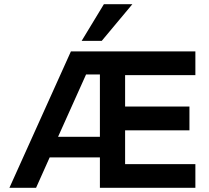

<svg xmlns="http://www.w3.org/2000/svg" viewBox="-20 -895 996 915"><path d="M610.8 -875 464.8 -700.2H369.1L475.1 -875ZM911.1 -649.9V-537.1H576.2V-387.2H882.8V-273.9H576.2V-112.8H911.1V0H456.1V-145H216.8L151.9 0H24.9L317.9 -649.9ZM256.8 -243.2H456.1V-540H390.1Z"/></svg>

Font: Overused Grotesk SemiBold
Style: Regular
Weight: 600
Version: Version 0.002